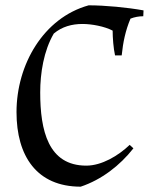

<svg xmlns="http://www.w3.org/2000/svg" viewBox="-20 -686 559 721"><path d="M304 -64C161 -64 131 -196 131 -339C131 -411 144 -495 182 -560C213 -586 250 -596 290 -596C324 -596 373 -587 403 -571C403 -544 406 -505 412 -478H437C442 -527 451 -571 470 -616C485 -622 502 -625 518 -625L519 -647C458 -658 375 -666 313 -666C143 -619 42 -443 42 -265C42 -100 118 15 283 15C361 -11 430 -64 481 -129L467 -142C424 -101 362 -64 304 -64Z"/></svg>

Font: Almendra
Style: Regular
Weight: 400
Designer: Ana Sanfelippo
Foundry: Ana Sanfelippo
Version: Version 1.003